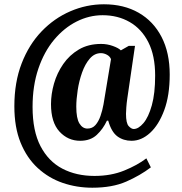

<svg xmlns="http://www.w3.org/2000/svg" viewBox="-20 -734 848 896"><path d="M411 142Q338 142 272.5 119.5Q207 97 156 50Q105 3 76 -68.5Q47 -140 47 -238Q47 -350 81 -438Q115 -526 174 -587.5Q233 -649 308.5 -681.5Q384 -714 465 -714Q558 -714 627 -674.5Q696 -635 734 -561.5Q772 -488 772 -386Q772 -289 746.5 -220Q721 -151 680.5 -114Q640 -77 594 -77Q556 -77 528 -97.5Q500 -118 485 -171H479Q461 -132 431.5 -104.5Q402 -77 354 -77Q297 -77 257.5 -120Q218 -163 218 -248Q218 -295 232 -344Q246 -393 275 -435Q304 -477 348 -503Q392 -529 452 -529Q480 -529 506.5 -519.5Q533 -510 544 -499L581 -520H610L574 -274Q571 -254 569.5 -233Q568 -212 568 -203Q568 -159 580.5 -145.5Q593 -132 604 -132Q626 -132 649.5 -159.5Q673 -187 688.5 -242.5Q704 -298 704 -381Q704 -474 672.5 -536.5Q641 -599 585.5 -631Q530 -663 459 -663Q396 -663 337.5 -633.5Q279 -604 232.5 -548.5Q186 -493 159 -413.5Q132 -334 132 -235Q132 -123 169 -52Q206 19 271 53Q336 87 421 87Q498 87 559.5 62Q621 37 663 5L684 47Q634 85 569 113.5Q504 142 411 142ZM388 -134Q411 -134 425.5 -150.5Q440 -167 449 -193Q458 -219 463 -247L498 -458Q493 -471 479 -478.5Q465 -486 451 -486Q421 -486 399 -460.5Q377 -435 363 -395.5Q349 -356 342.5 -313Q336 -270 336 -236Q336 -182 350.5 -158Q365 -134 388 -134Z"/></svg>

Font: Noto Serif Tamil Condensed ExtraBold
Style: Regular
Weight: 800
Width: 3
Designer: Indian Type Foundry, Tom Grace, and the Monotype Design Team
Foundry: Monotype Imaging Inc.
Version: Version 2.004; ttfautohint (v1.8.4.7-5d5b)